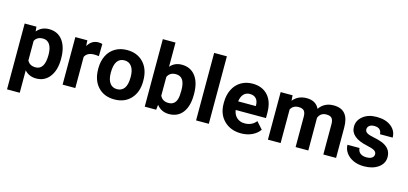

<svg xmlns="http://www.w3.org/2000/svg" viewBox="-77 -1346 4513 2126"><g transform="rotate(15 2179.0 -282.5)"><path d="M546.6 -267.5Q546.6 -141.6 489.4 -65.7Q432.2 10.1 335 10.1Q252.4 10.1 201.5 -47.4V209.6H55.9V-545.1H190.9L196 -491.7Q248.9 -555.2 334 -555.2Q434.8 -555.2 490.7 -480.6Q546.6 -406 546.6 -275.1ZM401 -278.1Q401 -354.2 374.1 -395.5Q347.1 -436.8 295.7 -436.8Q227.2 -436.8 201.5 -384.4V-161.2Q228.2 -107.3 296.7 -107.3Q401 -107.3 401 -278.1Z M943.1 -408.6Q913.4 -412.6 890.7 -412.6Q808.1 -412.6 782.4 -356.7V0H636.8V-545.1H774.3L778.3 -480.1Q822.2 -555.2 899.7 -555.2Q923.9 -555.2 945.1 -548.6Z M972.3 -277.6Q972.3 -358.7 1003.5 -422.2Q1034.8 -485.6 1093.5 -520.4Q1152.1 -555.2 1229.7 -555.2Q1340.1 -555.2 1409.8 -487.7Q1479.6 -420.2 1487.7 -304.3L1488.7 -267Q1488.7 -141.6 1418.6 -65.7Q1348.6 10.1 1230.7 10.1Q1112.8 10.1 1042.6 -65.5Q972.3 -141.1 972.3 -271ZM1117.9 -267Q1117.9 -189.4 1147.1 -148.4Q1176.3 -107.3 1230.7 -107.3Q1283.6 -107.3 1313.4 -147.9Q1343.1 -188.4 1343.1 -277.6Q1343.1 -353.7 1313.4 -395.5Q1283.6 -437.3 1229.7 -437.3Q1176.3 -437.3 1147.1 -395.7Q1117.9 -354.2 1117.9 -267Z M2069.5 -267.5Q2069.5 -136.5 2013.6 -63.2Q1957.7 10.1 1857.4 10.1Q1768.8 10.1 1715.9 -57.9L1709.3 0H1578.3V-773.8H1723.9V-496.2Q1774.3 -555.2 1856.4 -555.2Q1956.2 -555.2 2012.8 -481.9Q2069.5 -408.6 2069.5 -275.6ZM1923.9 -278.1Q1923.9 -360.7 1897.7 -398.7Q1871.5 -436.8 1819.6 -436.8Q1750.1 -436.8 1723.9 -379.8V-164.7Q1750.6 -107.3 1820.7 -107.3Q1891.2 -107.3 1913.4 -176.8Q1923.9 -210.1 1923.9 -278.1Z M2312.8 0H2166.8V-773.8H2312.8Z M2683.6 10.1Q2563.7 10.1 2488.4 -63.5Q2413.1 -137 2413.1 -259.4V-273.6Q2413.1 -355.7 2444.8 -420.4Q2476.6 -485.1 2534.8 -520.2Q2592.9 -555.2 2667.5 -555.2Q2779.3 -555.2 2843.6 -484.6Q2907.8 -414.1 2907.8 -284.6V-225.2H2560.7Q2567.8 -171.8 2603.3 -139.5Q2638.8 -107.3 2693.2 -107.3Q2777.3 -107.3 2824.7 -168.3L2896.2 -88.2Q2863.5 -41.8 2807.6 -15.9Q2751.6 10.1 2683.6 10.1ZM2667 -437.3Q2623.7 -437.3 2596.7 -408.1Q2569.8 -378.8 2562.2 -324.4H2764.7V-336Q2763.7 -384.4 2738.5 -410.8Q2713.4 -437.3 2667 -437.3Z M3127 -545.1 3131.5 -484.1Q3189.4 -555.2 3288.2 -555.2Q3393.5 -555.2 3432.7 -472Q3490.2 -555.2 3596.5 -555.2Q3685.1 -555.2 3728.5 -503.5Q3771.8 -451.9 3771.8 -348.1V0H3625.7V-347.6Q3625.7 -394 3607.6 -415.4Q3589.4 -436.8 3543.6 -436.8Q3478.1 -436.8 3452.9 -374.3L3453.4 0H3307.8V-347.1Q3307.8 -394.5 3289.2 -415.6Q3270.5 -436.8 3225.7 -436.8Q3163.7 -436.8 3136 -385.4V0H2990.4V-545.1Z M4178.8 -150.6Q4178.8 -177.3 4152.4 -192.7Q4125.9 -208.1 4067.5 -220.2Q3873 -261 3873 -385.4Q3873 -457.9 3933.2 -506.5Q3993.5 -555.2 4090.7 -555.2Q4194.5 -555.2 4256.7 -506.3Q4318.9 -457.4 4318.9 -379.3H4173.3Q4173.3 -410.6 4153.1 -431Q4133 -451.4 4090.2 -451.4Q4053.4 -451.4 4033.2 -434.8Q4013.1 -418.1 4013.1 -392.4Q4013.1 -368.3 4036 -353.4Q4058.9 -338.5 4113.4 -327.7Q4167.8 -316.9 4205 -303.3Q4320.4 -261 4320.4 -156.7Q4320.4 -82.1 4256.4 -36Q4192.4 10.1 4091.2 10.1Q4022.7 10.1 3969.5 -14.4Q3916.4 -38.8 3886.1 -81.4Q3855.9 -123.9 3855.9 -173.3H3994Q3996 -134.5 4022.7 -113.9Q4049.4 -93.2 4094.2 -93.2Q4136 -93.2 4157.4 -109.1Q4178.8 -124.9 4178.8 -150.6Z"/></g></svg>

Font: Vazir FD
Style: Bold
Weight: 700
Foundry: DejaVu fonts team - Redesigned by Saber Rastikerdar
Version: Version 21.10;October 20, 2019;FontCreator 12.0.0.2547 64-bi